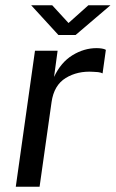

<svg xmlns="http://www.w3.org/2000/svg" viewBox="-20 -710 440 730"><path d="M40 0 113 -517H199L185.5 -417.5Q211.5 -473 255.5 -500Q299.5 -527 347 -527Q357.5 -527 367.2 -525.5Q377 -524 382.5 -520.5L370 -431Q363.5 -434.5 352.8 -435.8Q342 -437 334.5 -437Q275 -441 230 -413.5Q185 -386 176 -321.5L130.5 0ZM202 -577 98.5 -690H178.5L240.5 -622.5L316 -690H400L267.5 -577Z"/></svg>

Font: Public Sans
Style: Italic
Weight: 400
Italic angle: -8°
Designer: The Public Sans project authors (U.S. Web Design System). Libre Franklin designed by Pablo Impallari and Rodrigo Fuenzal
Version: Version 1.008; ttfautohint (v1.8.1) -l 8 -r 50 -G 200 -x 14 